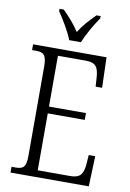

<svg xmlns="http://www.w3.org/2000/svg" viewBox="-100 -992 715 1053"><g transform="rotate(10 257.5 -465.5)"><path d="M226 -771H291C309 -816 346 -880 373 -918V-931H350C314 -895 284 -863 259 -822C233 -863 203 -895 168 -931H144V-918C170 -880 209 -816 226 -771ZM35 0H471L477 -169H441L437 -115C432 -64 418 -38 361 -38H180V-355H386V-393H180V-676H336C393 -676 406 -651 410 -593L413 -545H449L444 -714H35V-682H55C98 -682 116 -672 116 -603V-108C116 -42 99 -32 55 -32H35Z"/></g></svg>

Font: Noto Serif Sinhala Condensed Light
Style: Regular
Weight: 300
Width: 3
Designer: Jelle Bosma - Monotype Design Team
Foundry: Monotype Imaging Inc.
Version: Version 2.007